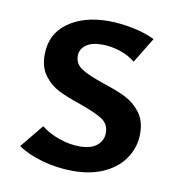

<svg xmlns="http://www.w3.org/2000/svg" viewBox="-58 -478 502 538"><g transform="rotate(10 193.5 -209.5)"><path d="M26 -37 80 -103Q101 -86 131 -75.5Q161 -65 190 -65Q222 -65 239 -79Q256 -93 256 -115Q256 -140 236 -153Q216 -166 171 -182Q132 -195 108 -207Q84 -219 66.5 -242Q49 -265 49 -301Q49 -360 94 -392.5Q139 -425 209 -425Q243 -425 279.5 -417.5Q316 -410 342 -397L298 -325Q280 -340 254.5 -348.5Q229 -357 203 -357Q173 -357 157 -345Q141 -333 141 -314Q141 -291 161.5 -278Q182 -265 224 -251Q264 -238 289.5 -225.5Q315 -213 333 -189.5Q351 -166 351 -129Q351 -93 331.5 -62Q312 -31 274 -12.5Q236 6 183 6Q138 6 95.5 -6Q53 -18 26 -37Z"/></g></svg>

Font: Ysabeau Semibold
Style: Regular
Weight: 600
Designer: Christian Thalmann (Catharsis Fonts)
Version: Version 0.003